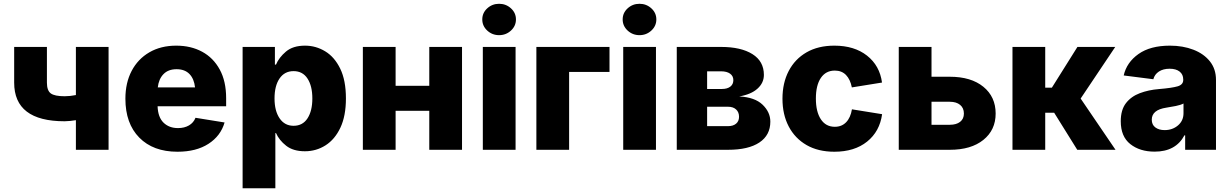

<svg xmlns="http://www.w3.org/2000/svg" viewBox="-20 -795 6529 1019"><path d="M323.2 -151.4Q55.2 -151.4 55.2 -356.4V-545.9H229V-356.4Q229 -314.5 249.5 -299.3Q270 -284.2 323.2 -284.2Q351.6 -284.2 382.8 -290.5V-545.9H556.2V0H382.8V-157.2Q367.2 -154.8 351.8 -153.1Q336.4 -151.4 323.2 -151.4Z M921.9 10.3Q793 10.3 719.2 -64.7Q645.5 -139.6 645.5 -271Q645.5 -355.5 678.7 -418.7Q711.9 -481.9 772.7 -517.3Q833.5 -552.7 915.5 -552.7Q993.2 -552.7 1052.7 -520.5Q1112.3 -488.3 1146.2 -426Q1180.2 -363.8 1180.2 -273.9V-231H816.4Q818.4 -172.9 847.9 -144Q877.4 -115.2 924.8 -115.2Q958.5 -115.2 982.9 -129.4Q1007.3 -143.6 1017.6 -169.9L1171.9 -145Q1151.4 -73.7 1086.4 -31.7Q1021.5 10.3 921.9 10.3ZM817.4 -331.1H1015.1Q1010.3 -376.5 985.6 -402.1Q960.9 -427.7 917 -427.7Q873 -427.7 847.7 -401.6Q822.3 -375.5 817.4 -331.1Z M1267.6 204.1V-545.9H1439V-452.1H1444.8Q1460.4 -489.7 1497.6 -521.2Q1534.7 -552.7 1599.1 -552.7Q1656.2 -552.7 1705.8 -522.7Q1755.4 -492.7 1785.6 -430.7Q1815.9 -368.7 1815.9 -272.5Q1815.9 -179.7 1786.6 -117.4Q1757.3 -55.2 1707.8 -23.7Q1658.2 7.8 1598.1 7.8Q1536.1 7.8 1498.8 -21.5Q1461.4 -50.8 1444.8 -88.9H1441.4V204.1ZM1538.1 -127.4Q1586.4 -127.4 1612.1 -167Q1637.7 -206.5 1637.7 -272.5Q1637.7 -338.4 1612.1 -377.9Q1586.4 -417.5 1538.1 -417.5Q1490.2 -417.5 1463.6 -378.4Q1437 -339.4 1437 -272.5Q1437 -206.5 1463.9 -167Q1490.7 -127.4 1538.1 -127.4Z M2079.6 -545.9V-339.8H2258.3V-545.9H2432.1V0H2258.3V-207H2079.6V0H1905.8V-545.9Z M2542.5 0V-545.9H2716.3V0ZM2628.9 -608.4Q2592.3 -608.4 2565.9 -632.8Q2539.6 -657.2 2539.6 -691.9Q2539.6 -726.6 2565.9 -750.7Q2592.3 -774.9 2628.9 -774.9Q2665.5 -774.9 2691.9 -750.7Q2718.3 -726.6 2718.3 -691.9Q2718.3 -657.2 2691.9 -632.8Q2665.5 -608.4 2628.9 -608.4Z M3214.8 -545.9V-413.1H3000.5V0H2826.7V-545.9Z M3287.6 0V-545.9H3461.4V0ZM3374 -608.4Q3337.4 -608.4 3311 -632.8Q3284.7 -657.2 3284.7 -691.9Q3284.7 -726.6 3311 -750.7Q3337.4 -774.9 3374 -774.9Q3410.6 -774.9 3437 -750.7Q3463.4 -726.6 3463.4 -691.9Q3463.4 -657.2 3437 -632.8Q3410.6 -608.4 3374 -608.4Z M3571.8 0V-545.9H3807.1Q3912.6 -545.9 3973.4 -507.8Q4034.2 -469.7 4034.2 -397.5Q4034.2 -355 4000.2 -324.5Q3966.3 -293.9 3903.3 -283.2Q3986.3 -278.8 4027.3 -239.3Q4068.4 -199.7 4068.4 -149.4Q4068.4 -77.6 4010.3 -38.8Q3952.1 0 3843.8 0ZM3732.9 -125.5H3843.8Q3871.1 -125.5 3886.7 -138.7Q3902.3 -151.9 3902.3 -175.3Q3902.3 -199.7 3886.7 -214.1Q3871.1 -228.5 3843.8 -228.5H3732.9ZM3732.9 -322.8H3811.5Q3839.8 -322.8 3856 -335.2Q3872.1 -347.7 3872.1 -369.6Q3872.1 -391.6 3854.7 -404.1Q3837.4 -416.5 3807.1 -416.5H3732.9Z M4408.2 10.3Q4322.3 10.3 4260.7 -25.1Q4199.2 -60.5 4166 -123.8Q4132.8 -187 4132.8 -271Q4132.8 -355 4166 -418.5Q4199.2 -481.9 4260.7 -517.3Q4322.3 -552.7 4408.2 -552.7Q4514.2 -552.7 4581.5 -499.8Q4648.9 -446.8 4661.1 -356.9L4501 -331.1Q4492.7 -373.5 4470 -397Q4447.3 -420.4 4410.6 -420.4Q4362.8 -420.4 4336.4 -381.3Q4310.1 -342.3 4310.1 -272Q4310.1 -202.1 4336.4 -162.1Q4362.8 -122.1 4410.6 -122.1Q4447.3 -122.1 4470.7 -146.2Q4494.1 -170.4 4501.5 -214.8L4661.6 -189Q4648.9 -97.2 4582 -43.5Q4515.1 10.3 4408.2 10.3Z M4923.8 -387.7H5021Q5133.8 -387.7 5199 -334.5Q5264.2 -281.2 5264.2 -192.4Q5264.2 -105 5199 -52.5Q5133.8 0 5021 0H4750V-545.9H4923.8ZM4923.8 -254.9V-132.8H5021Q5055.7 -132.8 5075.7 -148.4Q5095.7 -164.1 5095.7 -192.4Q5095.7 -221.7 5075.7 -238.3Q5055.7 -254.9 5021 -254.9Z M5353.5 0V-545.9H5527.3V-329.6H5562.5L5698.2 -545.9H5898.9L5715.3 -272L5900.4 0H5697.3L5574.7 -196.8H5527.3V0Z M6107.9 9.8Q6029.3 9.8 5978.8 -30.3Q5928.2 -70.3 5928.2 -151.4Q5928.2 -211.9 5955.8 -247.6Q5983.4 -283.2 6029.5 -300.5Q6075.7 -317.9 6130.9 -322.3Q6200.7 -328.1 6230.2 -336.9Q6259.8 -345.7 6259.8 -370.6V-373Q6259.8 -399.9 6240.7 -415Q6221.7 -430.2 6187.5 -430.2Q6153.3 -430.2 6130.6 -415.3Q6107.9 -400.4 6101.1 -374.5L5943.8 -394.5Q5959.5 -463.9 6022.2 -508.3Q6085 -552.7 6189 -552.7Q6258.3 -552.7 6313.7 -531.2Q6369.1 -509.8 6401.4 -469.2Q6433.6 -428.7 6433.6 -371.1V0H6270V-76.7H6266.1Q6220.2 9.8 6107.9 9.8ZM6161.1 -104.5Q6202.6 -104.5 6231.9 -129.4Q6261.2 -154.3 6261.2 -194.3V-245.6Q6246.6 -237.8 6220 -232.4Q6193.4 -227.1 6169.9 -223.6Q6092.8 -211.9 6092.8 -159.7Q6092.8 -132.8 6111.8 -118.7Q6130.9 -104.5 6161.1 -104.5Z"/></svg>

Font: Inter Extra Bold
Style: Regular
Weight: 800
Designer: Rasmus Andersson
Foundry: rsms
Version: Version 4.000;git-3c8e0fc